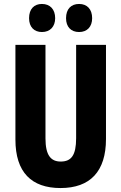

<svg xmlns="http://www.w3.org/2000/svg" viewBox="-20 -941 614 971"><path d="M127 -849C127 -804 153 -779 192 -779C233 -779 259 -806 259 -849C259 -894 233 -921 192 -921C153 -921 127 -896 127 -849ZM314 -849C314 -805 339 -779 380 -779C421 -779 446 -806 446 -849C446 -894 421 -921 380 -921C340 -921 314 -896 314 -849ZM516 -238V-714H365V-242C365 -155 340 -124 287 -124C237 -124 210 -156 210 -241V-714H58V-235C58 -70 139 10 286 10C436 10 516 -74 516 -238Z"/></svg>

Font: Noto Sans Arabic UI XCn XBd
Style: Regular
Weight: 800
Width: 2
Designer: Monotype Design Team, Nadine Chahine and Nizar Qandah
Foundry: Monotype Imaging Inc.
Version: Version 2.010